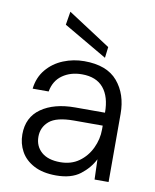

<svg xmlns="http://www.w3.org/2000/svg" viewBox="-83 -788 697 863"><g transform="rotate(10 265.5 -356.0)"><path d="M232 12Q171 12 130.5 -9.5Q90 -31 70.5 -66.5Q51 -102 51 -144Q51 -222 109.5 -263Q168 -304 264 -304H400Q400 -377 367 -416.5Q334 -456 269 -456Q217 -456 180 -430Q143 -404 134 -354H61Q67 -406 97.5 -442.5Q128 -479 173.5 -497.5Q219 -516 269 -516Q372 -516 421 -458.5Q470 -401 470 -311V0H406L403 -92Q382 -50 341.5 -19Q301 12 232 12ZM240 -50Q290 -50 325.5 -75.5Q361 -101 380.5 -142Q400 -183 400 -227V-245H269Q189 -245 156.5 -217Q124 -189 124 -146Q124 -103 154 -76.5Q184 -50 240 -50ZM357 -547 158 -663 168 -724 363 -597Z"/></g></svg>

Font: DM Sans Light
Style: Regular
Weight: 300
Designer: Colophon Foundry, Jonny Pinhorn
Foundry: Colophon Foundry
Version: Version 4.004; ttfautohint (v1.8.4.7-5d5b)